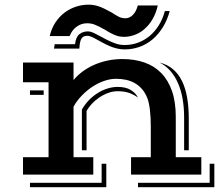

<svg xmlns="http://www.w3.org/2000/svg" viewBox="-20 -734 939 807"><path d="M189 -582.5Q196.8 -615.7 213.6 -640.6Q230.5 -665.5 252.7 -681.9Q274.9 -698.2 300.5 -706.3Q326.2 -714.4 352.1 -714.4Q362.3 -714.4 372.3 -712.9Q382.3 -711.4 393.6 -707.8Q404.8 -704.1 418.7 -697.5Q432.6 -690.9 450.7 -680.7Q468.3 -668.9 480.2 -663.1Q492.2 -657.2 507.3 -657.2Q523.9 -657.2 538.1 -670.9Q552.2 -684.6 559.1 -710.9H643.1Q635.7 -677.7 620.8 -652.8Q606 -627.9 586.9 -611.6Q567.9 -595.2 545.7 -587.2Q523.4 -579.1 501.5 -579.1Q493.2 -579.1 485.1 -580.3Q477.1 -581.5 468 -584.7Q459 -587.9 447.5 -593.8Q436 -599.6 421.4 -608.9Q406.2 -617.2 395.8 -622.6Q385.3 -627.9 377 -630.9Q368.7 -633.8 361.6 -635Q354.5 -636.2 345.7 -636.2Q321.8 -636.2 302 -621.8Q282.2 -607.4 272.9 -582.5ZM210 -548.3H295.4Q298.8 -578.6 313.7 -590.3Q328.6 -602.1 349.1 -602.1Q360.4 -602.1 375.2 -595Q390.1 -587.9 403.3 -580.6Q424.3 -568.8 439.2 -562Q454.1 -555.2 465.3 -551.3Q476.6 -547.4 485.6 -546.1Q494.6 -544.9 504.4 -544.9Q533.7 -544.9 560.3 -554.7Q586.9 -564.5 608.9 -582.8Q630.9 -601.1 647.5 -627.7Q664.1 -654.3 672.9 -687.5H693.4Q682.6 -648.4 663.8 -618.4Q645 -588.4 620.4 -567.9Q595.7 -547.4 566.2 -536.9Q536.6 -526.4 504.4 -526.4Q493.7 -526.4 482.4 -528.1Q471.2 -529.8 458 -533.9Q444.8 -538.1 429 -545.7Q413.1 -553.2 392.6 -564.9Q375 -574.7 365 -579.1Q355 -583.5 348.1 -583.5Q340.3 -583.5 334.2 -581.5Q328.1 -579.6 323.7 -573.7Q319.3 -567.9 316.9 -557.4Q314.5 -546.9 313.5 -529.8H207ZM76.7 -73.2H184.1V-388.2H76.7V-471.2H289.1V-397.5Q304.2 -416 325.4 -432.1Q346.7 -448.2 373 -460.2Q399.4 -472.2 430.2 -479Q460.9 -485.8 494.6 -485.8Q545.4 -485.8 586.9 -471.4Q628.4 -457 657.7 -427Q687 -397 702.9 -351.3Q718.8 -305.7 718.8 -243.2V-73.2H826.2V0H530.8V-73.2H613.8V-201.7Q613.8 -241.2 610.1 -272.2Q606.4 -303.2 599.6 -320.8Q590.8 -343.3 577.4 -358.9Q564 -374.5 547.1 -384.3Q530.3 -394 510.3 -398.4Q490.2 -402.8 467.8 -402.8Q443.8 -402.8 418.2 -394Q392.6 -385.3 368.4 -369.4Q344.2 -353.5 323.5 -332Q302.7 -310.5 289.1 -285.6V-73.2H372.1V0H76.7ZM753.9 -239.7Q753.9 -282.7 747.3 -319.6Q740.7 -356.4 727.5 -386Q714.4 -415.5 695.1 -437Q675.8 -458.5 650.4 -471.2Q683.6 -462.9 707 -443.1Q730.5 -423.3 745.1 -393.1Q759.8 -362.8 766.6 -323.2Q773.4 -283.7 773.4 -236.3V-102.5H753.9ZM324.2 -273.4Q336.4 -294.9 353.3 -312.5Q370.1 -330.1 389.9 -342.5Q409.7 -355 431.4 -361.8Q453.1 -368.7 474.6 -368.7Q508.3 -368.7 529.3 -356Q550.3 -343.3 560.1 -323.7Q544.9 -335 524.7 -342.8Q504.4 -350.6 473.6 -350.6Q454.6 -350.6 435.1 -343.5Q415.5 -336.4 397.9 -324.7Q380.4 -313 366.2 -297.9Q352.1 -282.7 343.8 -267.1V-102.5H324.2ZM106 -354H163.6V-335.4H106ZM861.3 34.2V-45.9H880.9V52.7H560.1V34.2ZM407.2 34.2V-45.9H426.8V52.7H106V34.2Z"/></svg>

Font: Vast Shadow
Style: Regular
Weight: 400
Designer: Nicole Fally
Foundry: Nicole Fally
Version: Version 1.002